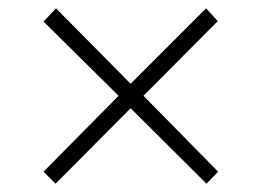

<svg xmlns="http://www.w3.org/2000/svg" viewBox="-20 -582 633 463"><path d="M85 -168 266 -351 85 -530 115 -562 295 -380 477 -562 505 -531 326 -351 506 -168 478 -139 295 -321 114 -139Z"/></svg>

Font: MM Ethnic
Style: Regular
Weight: 400
Designer: Khon Soe Zaw Thu
Version: Version 1.00 July 18, 2016, initial release